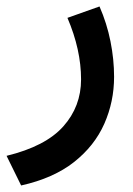

<svg xmlns="http://www.w3.org/2000/svg" viewBox="-39 -299 406 585"><path d="M264.2 -279.3Q286.6 -228 297.6 -173.1Q308.6 -118.2 308.6 -64.9Q308.6 10.7 278.8 78.1Q249 145.5 186.5 194.8Q124 244.1 25.4 266.1L-19 175.8Q99.6 147 153.8 86.2Q208 25.4 208 -57.1Q208 -147.5 166.5 -244.6Z"/></svg>

Font: Vazir Medium FD-WOL
Style: Medium-FD-WOL
Weight: 500
Designer: Saber Rastikerdar
Foundry: Saber Rastikerdar
Version: Version 30.0.0